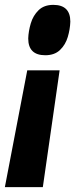

<svg xmlns="http://www.w3.org/2000/svg" viewBox="-74 -576 309 789"><path d="M171 -287 102 193H-54L38 -287ZM215 -487Q214 -456 204.5 -424Q195 -392 172.5 -370.5Q150 -349 112 -349Q42 -349 42 -418Q43 -448 52.5 -480Q62 -512 84.5 -534Q107 -556 145 -556Q215 -556 215 -487Z"/></svg>

Font: Georama Condensed ExtraBold
Style: Italic
Weight: 800
Width: 3
Italic angle: -9°
Designer: Jean-Baptiste Levee
Foundry: Production Type
Version: Version 1.000